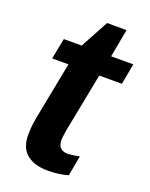

<svg xmlns="http://www.w3.org/2000/svg" viewBox="-127 -720 622 797"><g transform="rotate(20 183.5 -322.0)"><path d="M184 8Q123 8 90 -20Q57 -48 57 -102Q57 -119 58.5 -138.5Q60 -158 64 -179L114 -436H42L60 -528H139L206 -652H292L269 -528H367L350 -436H250L199 -174Q197 -160 195.5 -149.5Q194 -139 194 -131Q194 -108 205.5 -97Q217 -86 236 -86Q254 -86 289 -93L273 -4Q234 8 184 8Z"/></g></svg>

Font: Libra Sans Modern
Style: Bold Italic
Weight: 700
Italic angle: -12°
Foundry: Stefan Peev, Context Ltd
Version: Version 1.000